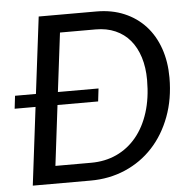

<svg xmlns="http://www.w3.org/2000/svg" viewBox="-52 -767 816 819"><g transform="rotate(-5 356.5 -358.0)"><path d="M13.5 -388.5H103L143.5 -716.5H390.5Q456.5 -716.5 509.5 -694Q562.5 -671.5 599.8 -630.8Q637 -590 656.8 -533.2Q676.5 -476.5 676.5 -408.5Q676.5 -317 648.2 -241.8Q620 -166.5 570.2 -112.8Q520.5 -59 452 -29.5Q383.5 0 303 0H55.5L96.5 -333.5H7ZM580.5 -406.5Q580.5 -460.5 566.8 -504Q553 -547.5 527.5 -577.8Q502 -608 465 -624.2Q428 -640.5 381.5 -640.5H228L197 -388.5H371L364.5 -333.5H190.5L159 -75.5H312Q372 -75.5 421.2 -98.2Q470.5 -121 506 -163.8Q541.5 -206.5 561 -267.8Q580.5 -329 580.5 -406.5Z"/></g></svg>

Font: Lato
Style: Italic
Weight: 400
Italic angle: -7°
Designer: Lukasz Dziedzic
Foundry: tyPoland Lukasz Dziedzic
Version: Version 2.007; 2014-02-27